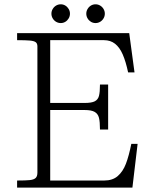

<svg xmlns="http://www.w3.org/2000/svg" viewBox="-20 -850 692 870"><path d="M201 -383.5H363.5Q395 -383.5 409.5 -391Q424 -398.5 428.5 -415.5Q433 -432.5 433 -467H470V-263H433Q433 -298 428.5 -316Q424 -334 409.2 -342.8Q394.5 -351.5 363.5 -351.5H201ZM575 -198H603.5L580 0H57.5V-32Q97.5 -32 115.5 -34Q133.5 -36 141.5 -43.5Q149.5 -51 149.5 -68V-640Q149.5 -653 141.8 -658.8Q134 -664.5 115.8 -666.2Q97.5 -668 57.5 -668V-700H565.5L589.5 -522H560.5Q550 -571.5 536 -603.5Q522 -635.5 501.2 -651.8Q480.5 -668 451 -668H207.5V-32H452.5Q490 -32 513.5 -52.2Q537 -72.5 550.5 -107.8Q564 -143 575 -198ZM371 -788Q371 -799.5 376.8 -809.2Q382.5 -819 392 -824.8Q401.5 -830.5 413 -830.5Q424 -830.5 433.8 -824.8Q443.5 -819 449.2 -809.2Q455 -799.5 455 -788Q455 -776.5 449.2 -766.8Q443.5 -757 433.8 -751.2Q424 -745.5 413 -745.5Q401.5 -745.5 392 -751.2Q382.5 -757 376.8 -766.8Q371 -776.5 371 -788ZM213 -788Q213 -799.5 218.8 -809.2Q224.5 -819 234.2 -824.8Q244 -830.5 255.5 -830.5Q266.5 -830.5 276 -824.8Q285.5 -819 291.2 -809.2Q297 -799.5 297 -788Q297 -776.5 291.2 -766.8Q285.5 -757 276 -751.2Q266.5 -745.5 255.5 -745.5Q244 -745.5 234.2 -751.2Q224.5 -757 218.8 -766.8Q213 -776.5 213 -788Z"/></svg>

Font: Didactic
Style: Regular
Weight: 400
Designer: Tyler Finck
Foundry: Etcetera Type Co
Version: Version 3.007;FEAKit 1.0